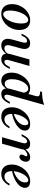

<svg xmlns="http://www.w3.org/2000/svg" viewBox="1093 -1774 692 2918"><g transform="rotate(90 1439.0 -315.0)"><path d="M189.5 11.3Q120.2 11.3 81.5 -31.5Q42.7 -74.2 42.7 -150Q42.7 -206.5 62.1 -256.5Q81.5 -306.5 115.7 -344.8Q150 -383.1 194.4 -405.2Q238.7 -427.4 287.9 -427.4Q358.1 -427.4 396.8 -384.7Q435.5 -341.9 435.5 -265.3Q435.5 -209.7 416.1 -159.7Q396.8 -109.7 362.5 -71.4Q328.2 -33.1 283.5 -10.9Q238.7 11.3 189.5 11.3ZM195.2 -17.7Q216.1 -17.7 236.7 -33.5Q257.3 -49.2 275.4 -76.2Q293.5 -103.2 307.7 -138.3Q321.8 -173.4 329.4 -213.3Q337.1 -253.2 337.1 -293.5Q337.1 -345.2 323.4 -371.8Q309.7 -398.4 283.9 -398.4Q262.1 -398.4 241.5 -382.7Q221 -366.9 202.8 -339.9Q184.7 -312.9 170.6 -277.4Q156.5 -241.9 148.4 -202.4Q140.3 -162.9 140.3 -121.8Q140.3 -70.2 154.4 -44Q168.5 -17.7 195.2 -17.7Z M669.4 11.3Q629 11.3 604 -8.5Q579 -28.2 572.2 -64.5Q565.3 -100.8 579 -149.2L623.4 -309.7Q633.1 -343.5 627 -362.1Q621 -380.6 599.2 -380.6Q581.5 -380.6 565.3 -366.9Q549.2 -353.2 534.7 -325.8L520.2 -296.8H490.3L508.9 -331.5Q524.2 -361.3 543.1 -382.7Q562.1 -404 585.5 -415.7Q608.9 -427.4 637.1 -427.4Q675 -427.4 696.4 -409.7Q717.7 -391.9 723 -360.9Q728.2 -329.8 716.1 -287.9L674.2 -136.3Q660.5 -87.9 671 -61.7Q681.5 -35.5 714.5 -35.5Q741.1 -35.5 763.3 -52Q785.5 -68.5 803.2 -100.8L808.1 -83.1Q782.3 -36.3 747.6 -12.5Q712.9 11.3 669.4 11.3ZM881.5 11.3Q844.4 11.3 823 -6Q801.6 -23.4 796.4 -54.8Q791.1 -86.3 802.4 -127.4L883.1 -416.1H982.3L895.2 -106.5Q885.5 -72.6 891.9 -54Q898.4 -35.5 920.2 -35.5Q937.9 -35.5 953.6 -49.2Q969.4 -62.9 983.9 -90.3L999.2 -118.5H1028.2L1010.5 -84.7Q995.2 -54.8 976.2 -33.5Q957.3 -12.1 934.3 -0.4Q911.3 11.3 881.5 11.3Z M1410.5 11.3Q1373.4 11.3 1352 -6Q1330.6 -23.4 1325.4 -55.2Q1320.2 -87.1 1331.5 -127.4L1437.1 -504Q1446 -533.1 1442.7 -549.2Q1439.5 -565.3 1422.2 -571.8Q1404.8 -578.2 1368.5 -579L1377.4 -608.1Q1438.7 -608.9 1486.7 -616.9Q1534.7 -625 1574.2 -641.1L1424.2 -106.5Q1415.3 -73.4 1421.4 -54.4Q1427.4 -35.5 1449.2 -35.5Q1466.1 -35.5 1482.3 -49.2Q1498.4 -62.9 1512.9 -90.3L1528.2 -118.5H1557.3L1539.5 -84.7Q1524.2 -54.8 1505.2 -33.5Q1486.3 -12.1 1463.3 -0.4Q1440.3 11.3 1410.5 11.3ZM1208.1 11.3Q1150 11.3 1116.9 -30.2Q1083.9 -71.8 1083.9 -143.5Q1083.9 -199.2 1103.2 -250Q1122.6 -300.8 1156 -340.7Q1189.5 -380.6 1232.3 -404Q1275 -427.4 1321.8 -427.4Q1360.5 -427.4 1395.2 -410.1Q1429.8 -392.7 1458.1 -360.5L1391.1 -316.1Q1387.1 -355.6 1369.8 -377Q1352.4 -398.4 1326.6 -398.4Q1299.2 -398.4 1273.4 -377.8Q1247.6 -357.3 1227.4 -322.2Q1207.3 -287.1 1195.6 -243.1Q1183.9 -199.2 1183.9 -152.4Q1183.9 -98.4 1201.6 -69.4Q1219.4 -40.3 1252.4 -40.3Q1275.8 -40.3 1296 -54.8Q1316.1 -69.4 1332.3 -98.4L1336.3 -82.3Q1314.5 -36.3 1282.3 -12.5Q1250 11.3 1208.1 11.3Z M1754.8 11.3Q1686.3 11.3 1648.4 -30.2Q1610.5 -71.8 1610.5 -146Q1610.5 -202.4 1631 -252.8Q1651.6 -303.2 1686.7 -342.7Q1721.8 -382.3 1767.7 -404.8Q1813.7 -427.4 1864.5 -427.4Q1912.9 -427.4 1938.7 -406.9Q1964.5 -386.3 1964.5 -347.6Q1964.5 -304.8 1931.9 -266.1Q1899.2 -227.4 1840.3 -197.2Q1781.5 -166.9 1701.6 -150V-173.4Q1759.7 -191.9 1800 -219.4Q1840.3 -246.8 1861.3 -280.2Q1882.3 -313.7 1882.3 -350.8Q1882.3 -375 1873.8 -387.1Q1865.3 -399.2 1849.2 -399.2Q1825 -399.2 1800.4 -377Q1775.8 -354.8 1755.6 -319Q1735.5 -283.1 1723 -239.9Q1710.5 -196.8 1710.5 -154.8Q1710.5 -96.8 1732.3 -66.5Q1754 -36.3 1794.4 -36.3Q1826.6 -36.3 1853.6 -55.2Q1880.6 -74.2 1902.4 -113.7H1930.6Q1900.8 -52.4 1856.5 -20.6Q1812.1 11.3 1754.8 11.3Z M2065.3 0 2152.4 -309.7Q2162.1 -342.7 2155.2 -361.7Q2148.4 -380.6 2127.4 -380.6Q2109.7 -380.6 2094 -366.9Q2078.2 -353.2 2063.7 -325.8L2048.4 -297.6H2019.4L2037.1 -331.5Q2053.2 -361.3 2071.8 -382.7Q2090.3 -404 2113.7 -415.7Q2137.1 -427.4 2165.3 -427.4Q2203.2 -427.4 2224.6 -410.1Q2246 -392.7 2251.2 -361.3Q2256.5 -329.8 2245.2 -288.7L2163.7 0ZM2362.9 -263.7Q2347.6 -263.7 2338.3 -273Q2329 -282.3 2329 -296.8Q2329 -311.3 2335.5 -323.8Q2341.9 -336.3 2348.4 -348Q2354.8 -359.7 2354.8 -369.4Q2354.8 -383.9 2333.9 -383.9Q2312.1 -383.9 2287.1 -366.5Q2262.1 -349.2 2246 -319.4L2241.9 -338.7Q2265.3 -381.5 2298.8 -404.4Q2332.3 -427.4 2369.4 -427.4Q2402.4 -427.4 2420.2 -410.5Q2437.9 -393.5 2437.9 -362.9Q2437.9 -337.1 2427 -314.5Q2416.1 -291.9 2399.2 -277.8Q2382.3 -263.7 2362.9 -263.7Z M2625 11.3Q2556.5 11.3 2518.5 -30.2Q2480.6 -71.8 2480.6 -146Q2480.6 -202.4 2501.2 -252.8Q2521.8 -303.2 2556.9 -342.7Q2591.9 -382.3 2637.9 -404.8Q2683.9 -427.4 2734.7 -427.4Q2783.1 -427.4 2808.9 -406.9Q2834.7 -386.3 2834.7 -347.6Q2834.7 -304.8 2802 -266.1Q2769.4 -227.4 2710.5 -197.2Q2651.6 -166.9 2571.8 -150V-173.4Q2629.8 -191.9 2670.2 -219.4Q2710.5 -246.8 2731.5 -280.2Q2752.4 -313.7 2752.4 -350.8Q2752.4 -375 2744 -387.1Q2735.5 -399.2 2719.4 -399.2Q2695.2 -399.2 2670.6 -377Q2646 -354.8 2625.8 -319Q2605.6 -283.1 2593.1 -239.9Q2580.6 -196.8 2580.6 -154.8Q2580.6 -96.8 2602.4 -66.5Q2624.2 -36.3 2664.5 -36.3Q2696.8 -36.3 2723.8 -55.2Q2750.8 -74.2 2772.6 -113.7H2800.8Q2771 -52.4 2726.6 -20.6Q2682.3 11.3 2625 11.3Z"/></g></svg>

Font: Playfair 5pt SemiExpanded Light SemiBold
Style: Italic
Weight: 600
Italic angle: -15.6°
Version: Version 2.001;gftools[0.9.30]